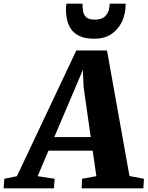

<svg xmlns="http://www.w3.org/2000/svg" viewBox="-98 -1018 798 1038"><path d="M-78.5 0 -74.5 -51.5 -6.5 -65.5 314.5 -745H480.5L602 -66.5L680 -51.5L677 0H343.5L345.5 -51.5L423 -65.5L403 -203.5H164L105.5 -65.5L197.5 -51.5L193.5 0ZM195.5 -277H392.5L354 -547.5L350 -640.5L312.5 -551.5ZM412 -808.5Q361.5 -808.5 330.8 -823.8Q300 -839 284.5 -863.2Q269 -887.5 263.8 -914.5Q258.5 -941.5 258.5 -965.5Q258.5 -974 259.2 -982.2Q260 -990.5 261.5 -998H348Q348 -975.5 351.5 -956Q355 -936.5 369 -924.2Q383 -912 414 -912Q450 -912 467.2 -927.2Q484.5 -942.5 489.8 -962.8Q495 -983 495 -998H581.5Q581.5 -943.5 561.2 -900.8Q541 -858 503.2 -833.2Q465.5 -808.5 412 -808.5Z"/></svg>

Font: Merriweather Light 18pt Black
Style: Italic
Weight: 900
Italic angle: -7.8°
Version: Version 2.101